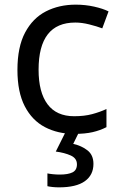

<svg xmlns="http://www.w3.org/2000/svg" viewBox="-20 -566 520 826"><path d="M300 10Q229 10 173.5 -19Q118 -48 86.5 -109Q55 -170 55 -265Q55 -364 88 -426Q121 -488 177.5 -517Q234 -546 306 -546Q347 -546 385 -537.5Q423 -529 447 -517L420 -444Q396 -453 364 -461Q332 -469 304 -469Q146 -469 146 -266Q146 -169 184.5 -117.5Q223 -66 299 -66Q343 -66 376.5 -75Q410 -84 438 -97V-19Q411 -5 378.5 2.5Q346 10 300 10ZM382 139Q382 187 345 213.5Q308 240 234 240Q219 240 205.5 238.5Q192 237 184 235V180Q193 182 208 183.5Q223 185 237 185Q273 185 292 175.5Q311 166 311 141Q311 115 284.5 103Q258 91 220 86L263 0H321L295 53Q331 61 356.5 81Q382 101 382 139Z"/></svg>

Font: Noto Sans Sora Sompeng
Style: Regular
Weight: 400
Designer: Monotype Design Team. David Williams.
Foundry: Monotype Imaging Inc.
Version: Version 2.101